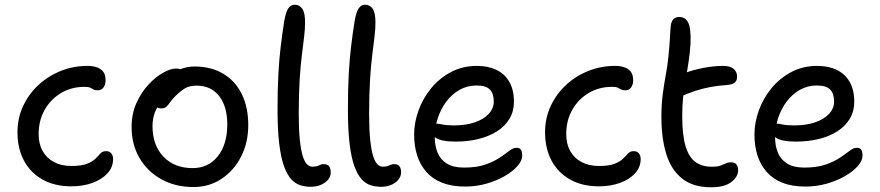

<svg xmlns="http://www.w3.org/2000/svg" viewBox="-20 -780 3725 813"><path d="M282 9Q211.4 9 160.2 -19.7Q109 -48.4 81.5 -99.9Q54 -151.4 54 -220Q54 -279.2 77.5 -330.2Q101 -381.2 142.2 -419.6Q183.4 -458 237 -479.5Q290.6 -501 351 -501Q371.4 -501 388.8 -495.4Q406.2 -489.8 416.6 -476.9Q427 -464 427 -440Q427 -422 418.4 -409.8Q409.8 -397.6 393.2 -397.6Q382.2 -397.6 375.8 -401.5Q369.4 -405.4 361.8 -408.8Q354.2 -412.2 337 -412.2Q282.2 -412.2 238.6 -386.2Q195 -360.2 169.3 -315.1Q143.6 -270 143.6 -212Q143.6 -170.8 160.4 -140.7Q177.2 -110.6 208.4 -93.9Q239.6 -77.2 282.2 -77.2Q325.8 -77.2 349.3 -86.8Q372.8 -96.4 384.7 -108.6Q396.6 -120.8 405.6 -130.4Q414.6 -140 429 -140Q443.2 -140 451 -131Q458.8 -122 458.8 -106Q458.8 -72.4 435.5 -46.5Q412.2 -20.6 372 -5.8Q331.8 9 282 9Z M799.2 12Q722.8 12 663.6 -20.7Q604.4 -53.4 570.8 -110.8Q537.2 -168.2 537.2 -242Q537.2 -298.2 557.7 -343.7Q578.2 -389.2 608.9 -422.1Q639.6 -455 671.3 -472.4Q703 -489.8 725.2 -489.8Q735.6 -489.8 743.5 -486.9Q751.4 -484 756 -477.7Q760.6 -471.4 760.6 -460.4Q760.6 -439.6 752.4 -423.8Q744.2 -408 718 -394.4Q686.2 -374.8 665.9 -352.4Q645.6 -330 635.7 -303.7Q625.8 -277.4 625.8 -246.2Q625.8 -165.2 672 -116.7Q718.2 -68.2 795.8 -68.2Q862.4 -68.2 902.4 -118.6Q942.4 -169 942.4 -253.2Q942.4 -329.6 907.8 -373.5Q873.2 -417.4 812.8 -417.4Q781.4 -417.4 762.2 -405.4Q743 -393.4 723 -373.4Q707.4 -357.8 699.5 -346.1Q691.6 -334.4 684 -327.7Q676.4 -321 662.8 -321Q648.6 -321 640.3 -329.7Q632 -338.4 632 -359.4Q632 -381.6 646.4 -406.1Q660.8 -430.6 685.2 -451.5Q709.6 -472.4 740 -485.4Q770.4 -498.4 803.2 -498.4Q874 -498.4 925.1 -467.9Q976.2 -437.4 1003.7 -381.8Q1031.2 -326.2 1031.2 -250Q1031.2 -175.8 1000.6 -116.4Q970 -57 917.8 -22.5Q865.6 12 799.2 12Z M1296.6 11Q1273.6 11 1252.4 4.6Q1231.2 -1.8 1213.6 -20.7Q1196 -39.6 1182.8 -75.6Q1169.6 -111.6 1162.4 -170.6Q1155.2 -229.6 1155.2 -317Q1155.2 -401.2 1158.7 -465.7Q1162.2 -530.2 1168.8 -584.6Q1175.4 -639 1183.8 -692Q1190.6 -730 1201 -745Q1211.4 -760 1228.2 -760Q1248.4 -760 1260.1 -742.8Q1271.8 -725.6 1271.8 -685.8Q1271.8 -658 1267.9 -625.1Q1264 -592.2 1258.4 -548.3Q1252.8 -504.4 1248.9 -443.5Q1245 -382.6 1245 -297Q1245 -231.8 1249.5 -188.6Q1254 -145.4 1261.6 -120.4Q1269.2 -95.4 1279.9 -84.8Q1290.6 -74.2 1302.2 -74.2Q1316.2 -74.2 1324 -77.1Q1331.8 -80 1337.4 -82.5Q1343 -85 1350.2 -85Q1367.8 -85 1374.1 -75.2Q1380.4 -65.4 1380.4 -50.8Q1380.4 -23.4 1355 -6.2Q1329.6 11 1296.6 11Z M1594.6 11Q1571.6 11 1550.4 4.6Q1529.2 -1.8 1511.6 -20.7Q1494 -39.6 1480.8 -75.6Q1467.6 -111.6 1460.4 -170.6Q1453.2 -229.6 1453.2 -317Q1453.2 -401.2 1456.7 -465.7Q1460.2 -530.2 1466.8 -584.6Q1473.4 -639 1481.8 -692Q1488.6 -730 1499 -745Q1509.4 -760 1526.2 -760Q1546.4 -760 1558.1 -742.8Q1569.8 -725.6 1569.8 -685.8Q1569.8 -658 1565.9 -625.1Q1562 -592.2 1556.4 -548.3Q1550.8 -504.4 1546.9 -443.5Q1543 -382.6 1543 -297Q1543 -231.8 1547.5 -188.6Q1552 -145.4 1559.6 -120.4Q1567.2 -95.4 1577.9 -84.8Q1588.6 -74.2 1600.2 -74.2Q1614.2 -74.2 1622 -77.1Q1629.8 -80 1635.4 -82.5Q1641 -85 1648.2 -85Q1665.8 -85 1672.1 -75.2Q1678.4 -65.4 1678.4 -50.8Q1678.4 -33 1666.4 -18.7Q1654.4 -4.4 1635.4 3.3Q1616.4 11 1594.6 11Z M1949.6 10Q1893.4 10 1852.6 -6Q1811.8 -22 1785.4 -52Q1759 -82 1746.3 -122Q1733.6 -162 1733.6 -210Q1733.6 -261 1752.2 -312.5Q1770.8 -364 1805.8 -406.5Q1840.8 -449 1889.8 -475Q1938.8 -501 1999.6 -501Q2046.8 -501 2081.9 -484.2Q2117 -467.4 2136.6 -433.6Q2156.2 -399.8 2156.2 -349Q2156.2 -308.4 2137.3 -277Q2118.4 -245.6 2084.8 -224.1Q2051.2 -202.6 2006.3 -191.5Q1961.4 -180.4 1909.2 -180.4Q1849.2 -180.4 1825.1 -196.6Q1801 -212.8 1801 -232.8Q1801 -244.6 1806.8 -250.5Q1812.6 -256.4 1827 -256.4Q1838 -256.4 1854.5 -252.7Q1871 -249 1902.2 -249Q1951.8 -249 1989.6 -261.7Q2027.4 -274.4 2049.1 -297.4Q2070.8 -320.4 2070.8 -350Q2070.8 -384 2054.1 -401Q2037.4 -418 1997.8 -418Q1959.2 -418 1926.8 -400Q1894.4 -382 1870.8 -351.1Q1847.2 -320.2 1834.1 -280.7Q1821 -241.2 1821 -198.2Q1821 -162.4 1832.9 -133.5Q1844.8 -104.6 1872 -87.5Q1899.2 -70.4 1944.6 -70.4Q1998.8 -70.4 2035.2 -83.2Q2071.6 -96 2095.8 -112.3Q2120 -128.6 2136.5 -141.4Q2153 -154.2 2167.4 -154.2Q2180.6 -154.2 2185.9 -145.9Q2191.2 -137.6 2191.2 -120.2Q2191.2 -100.2 2171.6 -77.4Q2152 -54.6 2118.2 -35Q2084.4 -15.4 2041.1 -2.7Q1997.8 10 1949.6 10Z M2516 9Q2445.4 9 2394.2 -19.7Q2343 -48.4 2315.5 -99.9Q2288 -151.4 2288 -220Q2288 -279.2 2311.5 -330.2Q2335 -381.2 2376.2 -419.6Q2417.4 -458 2471 -479.5Q2524.6 -501 2585 -501Q2605.4 -501 2622.8 -495.4Q2640.2 -489.8 2650.6 -476.9Q2661 -464 2661 -440Q2661 -422 2652.4 -409.8Q2643.8 -397.6 2627.2 -397.6Q2616.2 -397.6 2609.8 -401.5Q2603.4 -405.4 2595.8 -408.8Q2588.2 -412.2 2571 -412.2Q2516.2 -412.2 2472.6 -386.2Q2429 -360.2 2403.3 -315.1Q2377.6 -270 2377.6 -212Q2377.6 -170.8 2394.4 -140.7Q2411.2 -110.6 2442.4 -93.9Q2473.6 -77.2 2516.2 -77.2Q2559.8 -77.2 2583.3 -86.8Q2606.8 -96.4 2618.7 -108.6Q2630.6 -120.8 2639.6 -130.4Q2648.6 -140 2663 -140Q2677.2 -140 2685 -131Q2692.8 -122 2692.8 -106Q2692.8 -72.4 2669.5 -46.5Q2646.2 -20.6 2606 -5.8Q2565.8 9 2516 9Z M2991.2 13Q2914.4 13 2868 -24.2Q2821.6 -61.4 2801.1 -128.4Q2780.6 -195.4 2780.6 -284Q2780.6 -337.8 2786.3 -381Q2792 -424.2 2799.2 -462.9Q2806.4 -501.6 2810.4 -541.2Q2815.2 -588.4 2816.6 -617.8Q2818 -647.2 2820.4 -672Q2822 -686.4 2830.1 -697.2Q2838.2 -708 2856.8 -708Q2889.2 -708 2899 -670.6Q2908.8 -633.2 2900.8 -557.2Q2896 -517 2890.6 -485.8Q2885.2 -454.6 2880.4 -425.5Q2875.6 -396.4 2872.2 -363.9Q2868.8 -331.4 2868.8 -288.4Q2868.8 -208.4 2882.8 -161.4Q2896.8 -114.4 2924.7 -94.2Q2952.6 -74 2994 -74Q3018.6 -74 3031.6 -78.9Q3044.6 -83.8 3053.8 -88.3Q3063 -92.8 3076.2 -92.8Q3090.4 -92.8 3098 -84Q3105.6 -75.2 3105.6 -59.6Q3105.6 -31.6 3076.8 -9.3Q3048 13 2991.2 13ZM2870.4 -375Q2843.6 -363.2 2829.3 -373.1Q2815 -383 2815 -402.2Q2815 -423 2825.6 -439Q2836.2 -455 2876.6 -469.6Q2913 -483.8 2958.1 -492.4Q3003.2 -501 3042.2 -501Q3071 -501 3086.1 -488.7Q3101.2 -476.4 3101.2 -455.2Q3101.2 -438.4 3091.3 -430.4Q3081.4 -422.4 3060.8 -420.4Q3018.8 -417.4 2986.5 -411.2Q2954.2 -405 2926.6 -396Q2899 -387 2870.4 -375Z M3390.6 10Q3334.4 10 3293.6 -6Q3252.8 -22 3226.4 -52Q3200 -82 3187.3 -122Q3174.6 -162 3174.6 -210Q3174.6 -261 3193.2 -312.5Q3211.8 -364 3246.8 -406.5Q3281.8 -449 3330.8 -475Q3379.8 -501 3440.6 -501Q3487.8 -501 3522.9 -484.2Q3558 -467.4 3577.6 -433.6Q3597.2 -399.8 3597.2 -349Q3597.2 -308.4 3578.3 -277Q3559.4 -245.6 3525.8 -224.1Q3492.2 -202.6 3447.3 -191.5Q3402.4 -180.4 3350.2 -180.4Q3290.2 -180.4 3266.1 -196.6Q3242 -212.8 3242 -232.8Q3242 -244.6 3247.8 -250.5Q3253.6 -256.4 3268 -256.4Q3279 -256.4 3295.5 -252.7Q3312 -249 3343.2 -249Q3392.8 -249 3430.6 -261.7Q3468.4 -274.4 3490.1 -297.4Q3511.8 -320.4 3511.8 -350Q3511.8 -384 3495.1 -401Q3478.4 -418 3438.8 -418Q3400.2 -418 3367.8 -400Q3335.4 -382 3311.8 -351.1Q3288.2 -320.2 3275.1 -280.7Q3262 -241.2 3262 -198.2Q3262 -162.4 3273.9 -133.5Q3285.8 -104.6 3313 -87.5Q3340.2 -70.4 3385.6 -70.4Q3439.8 -70.4 3476.2 -83.2Q3512.6 -96 3536.8 -112.3Q3561 -128.6 3577.5 -141.4Q3594 -154.2 3608.4 -154.2Q3621.6 -154.2 3626.9 -145.9Q3632.2 -137.6 3632.2 -120.2Q3632.2 -100.2 3612.6 -77.4Q3593 -54.6 3559.2 -35Q3525.4 -15.4 3482.1 -2.7Q3438.8 10 3390.6 10Z"/></svg>

Font: Shantell Sans Light
Style: Regular
Weight: 300
Designer: Stephen Nixon, Anya Danilova, Shantell Martin
Foundry: Arrow Type
Version: Version 1.011;[c5ecc13dd]